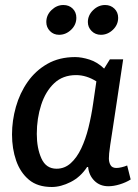

<svg xmlns="http://www.w3.org/2000/svg" viewBox="-20 -734 551 767"><path d="M419 -497H472Q457 -397 447 -330Q437 -263 430.5 -221Q424 -179 420.5 -156Q417 -133 416 -121Q415 -109 415 -101Q415 -86 421.5 -74.5Q428 -63 445 -63Q454 -63 466.5 -66Q479 -69 488 -73L502 -17Q483 -5 458.5 2.5Q434 10 413 10Q379 10 357 -12Q335 -34 332 -67H328Q302 -27 262.5 -7Q223 13 187 13Q130 13 95.5 -16Q61 -45 44.5 -92.5Q28 -140 28 -197Q28 -252 43.5 -307Q59 -362 90.5 -407Q122 -452 169.5 -479Q217 -506 280 -506Q306 -506 337.5 -496Q369 -486 396 -460ZM127 -199Q127 -142 145.5 -101Q164 -60 206 -60Q238 -60 262.5 -82Q287 -104 304.5 -141Q322 -178 333.5 -224.5Q345 -271 352 -320L365 -409Q325 -434 284 -434Q231 -434 196.5 -401.5Q162 -369 144.5 -315Q127 -261 127 -199ZM285 -663Q285 -635 264 -615Q243 -595 216 -595Q194 -595 179.5 -610Q165 -625 165 -646Q165 -674 186 -694Q207 -714 233 -714Q256 -714 270.5 -699.5Q285 -685 285 -663ZM452 -663Q452 -635 431 -615Q410 -595 383 -595Q361 -595 346 -610Q331 -625 331 -646Q331 -673 352 -693.5Q373 -714 400 -714Q422 -714 437 -699.5Q452 -685 452 -663Z"/></svg>

Font: Rosario SemiBold
Style: Italic
Weight: 600
Italic angle: -8.05°
Designer: Hector Gatti
Foundry: Omnibus Type
Version: Version 1.101; ttfautohint (v1.8.1.43-b0c9)